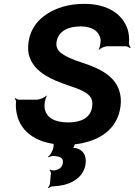

<svg xmlns="http://www.w3.org/2000/svg" viewBox="-20 -741 698 996"><path d="M336 -106C266 -106 218 -128 211 -184C209 -199 215 -233 223 -243L220 -245C213 -235 185 -224 169 -224H78C72 -224 63 -229 60 -232L56 -229C60 -226 64 -218 63 -212C61 -190 63 -170 67 -151C88 -49 183 10 320 10C359 10 396 6 429 -4C516 -27 591 -83 605 -188C609 -217 607 -243 600 -266C576 -350 491 -389 400 -418C356 -432 323 -447 301 -463C279 -478 270 -498 273 -521C281 -581 336 -604 398 -604C456 -604 495 -581 502 -534C503 -522 498 -494 492 -485L495 -483C502 -492 524 -501 537 -501H632C640 -501 651 -495 654 -491L658 -494C654 -498 649 -509 649 -518C651 -543 649 -567 642 -589C615 -670 536 -721 417 -721C378 -721 342 -716 309 -707C224 -682 142 -626 128 -522C124 -491 125 -464 135 -441C164 -364 248 -327 334 -298C362 -289 383 -281 401 -273C437 -255 465 -238 458 -187C450 -128 397 -106 336 -106ZM306 104C303 129 284 140 261 143C254 144 243 141 239 138L237 141C241 144 244 152 244 159L239 212C239 218 232 229 229 232L232 235C237 231 245 226 251 226C274 225 294 222 313 218C366 204 415 172 424 109C430 64 410 37 374 27C369 26 357 25 354 28L356 31C360 28 364 17 367 11C369 4 377 -5 382 -8L380 -12C375 -8 364 -3 357 -3H301C287 -3 263 -13 257 -22L254 -19C259 -10 260 17 255 32L248 48C245 57 235 68 229 72L231 75C238 71 252 67 261 68C289 71 310 76 306 104Z"/></svg>

Font: Asimov
Style: EdgeIt
Weight: 500
Designer: Google
Version: Version 2.000980: 2014